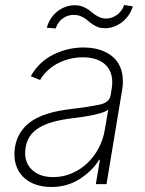

<svg xmlns="http://www.w3.org/2000/svg" viewBox="-20 -746 589 778"><path d="M40.8 -150.2Q45.8 -179 58.1 -201Q70.3 -223 87.9 -239.2Q105.5 -255.3 127.3 -266.7Q149.1 -278.1 173.5 -285.5Q197.8 -293 223.5 -297.6Q249.3 -302.2 274.5 -305Q306.8 -308.9 333.1 -313Q359.4 -317.1 380.7 -321.4Q424 -329.9 428.6 -361.2L432.2 -383.9Q437.5 -413.7 432.4 -437.7Q427.2 -461.6 412.3 -478.5Q397.4 -495.4 373 -504.6Q348.7 -513.8 315.7 -513.8Q290.1 -513.8 264.9 -508Q239.7 -502.1 216.8 -490.6Q193.9 -479 174.7 -461.8Q155.5 -444.6 142.4 -421.9L104.8 -437.1Q137.8 -496.1 196.4 -524.9Q255 -553.6 318.2 -553.6Q342.7 -553.6 364.3 -549.4Q386 -545.1 406.2 -535.5Q425.8 -526.3 440.9 -512.3Q456 -498.2 465 -479Q474.1 -459.9 476.9 -435.4Q479.8 -410.9 474.8 -381L411.6 0H368.3L384.9 -98.4H381.7Q354 -53.3 302.9 -20.6Q252.5 11.7 187.5 11.7Q152.3 11.7 122.7 1.1Q93 -9.6 72.8 -30.2Q52.6 -50.8 43.7 -81Q34.8 -111.2 40.8 -150.2ZM106.9 -60.7Q138.1 -28.4 195.7 -28.4Q236.2 -28.4 271.7 -43.9Q307.2 -59.3 334.7 -85.8Q362.2 -112.2 380.5 -147.2Q398.8 -182.2 404.8 -221.2L418.7 -301.5Q408 -293.7 389 -288Q370 -282.3 348.9 -278.2Q327.8 -274.1 307.4 -271.3Q286.9 -268.5 273.1 -266.7Q228 -261.4 194.2 -251.8Q160.5 -242.2 137.3 -227.8Q114 -213.4 101 -193.9Q88.1 -174.4 83.8 -148.8Q74.9 -93.4 106.9 -60.7ZM169.7 -633.5Q174.7 -653.1 185.4 -669.7Q196 -686.4 211.1 -698.7Q226.2 -710.9 244.7 -717.9Q263.1 -724.8 283.4 -724.8Q299 -724.8 310.7 -720.7Q322.4 -716.6 332.2 -710.8Q342 -704.9 350.3 -697.8Q358.7 -690.7 367.5 -684.8Q376.4 -679 386.7 -674.9Q397 -670.8 410.2 -670.8Q422.6 -670.8 434.1 -675.1Q445.7 -679.3 455.4 -686.8Q465.2 -694.2 472.3 -704.2Q479.4 -714.1 483 -725.9L518.1 -720.2Q512.8 -701.7 502 -685.5Q491.1 -669.4 476.2 -657.5Q461.3 -645.6 443.4 -638.7Q425.4 -631.7 405.5 -631.7Q389.9 -631.7 378.4 -635.8Q366.8 -639.9 357.6 -645.8Q348.4 -651.6 340.4 -658.7Q332.4 -665.8 323.5 -671.7Q314.6 -677.6 303.8 -681.6Q293 -685.7 278.1 -685.7Q265.3 -685.7 253.7 -681.6Q242.2 -677.6 232.6 -670.1Q223 -662.6 216.1 -652.5Q209.2 -642.4 206 -630.7Z"/></svg>

Font: Inter P Extra Light
Style: Italic
Weight: 200
Italic angle: 9.39999°
Designer: Rasmus Andersson
Foundry: rsms
Version: Version 3.018;git-588b23468